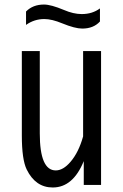

<svg xmlns="http://www.w3.org/2000/svg" viewBox="-20 -790 540 846"><path d="M420.4 -752.9V-695.3Q392.1 -664.1 342.3 -664.1Q310.5 -664.1 254.4 -687Q208.5 -706.1 175.3 -706.1Q130.9 -706.1 94.7 -680.2V-739.3Q125 -770 173.8 -770Q204.6 -770 261.7 -746.1Q303.7 -728 340.3 -728Q386.7 -728 420.4 -752.9ZM76.2 -192.9V-564.9H155.3V-202.1Q155.3 -39.1 225.6 -39.1Q258.3 -39.1 290.5 -76.7Q326.7 -118.7 346.2 -189V-564.9H425.3V24.9H349.1V-80.1Q301.8 36.1 212.4 36.1Q136.7 36.1 97.7 -43Q76.2 -86.9 76.2 -192.9Z"/></svg>

Font: BIZ UDGothic
Style: Regular
Weight: 400
Monospace: yes
Designer: TypeBank Co., Ltd.
Foundry: Morisawa Inc.
Version: Version 1.05